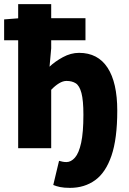

<svg xmlns="http://www.w3.org/2000/svg" viewBox="-25 -718 624 930"><path d="M314 192Q285 192 266 188Q247 184 233 178L261 61Q271 64 279.5 65.5Q288 67 297 67Q319 67 338 45.5Q357 24 368 -26Q379 -76 379 -162Q379 -232 369.5 -267.5Q360 -303 342 -314.5Q324 -326 297 -326Q280 -326 261 -314.5Q242 -303 223 -283V0H63V-698H223V-484L215 -395Q241 -420 279.5 -441Q318 -462 358 -462Q449 -462 496 -390Q543 -318 543 -182Q543 -46 515 36Q487 118 435.5 155Q384 192 314 192ZM-5 -523V-624L72 -630H389V-523Z"/></svg>

Font: Source Sans 3 ExtraBold
Style: Regular
Weight: 800
Designer: Paul D. Hunt
Foundry: Adobe
Version: Version 3.052;hotconv 1.1.0;makeotfexe 2.6.0